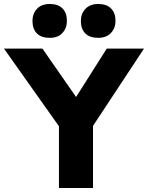

<svg xmlns="http://www.w3.org/2000/svg" viewBox="-27 -944 743 964"><path d="M269 0V-310L-7 -700H186L355 -457L509 -700H696L440 -312V0ZM379 -839Q379 -875 402 -899.5Q425 -924 466 -924Q508 -924 530.5 -901.5Q553 -879 553 -839Q553 -803 530 -778.5Q507 -754 466 -754Q423 -754 401 -776.5Q379 -799 379 -839ZM136 -839Q136 -875 158.5 -899.5Q181 -924 223 -924Q265 -924 287 -901.5Q309 -879 309 -839Q309 -803 286.5 -778.5Q264 -754 223 -754Q180 -754 158 -776.5Q136 -799 136 -839Z"/></svg>

Font: Mach
Style: Bold
Weight: 700
Version: Version 1.002